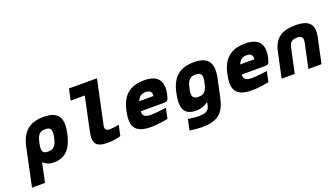

<svg xmlns="http://www.w3.org/2000/svg" viewBox="-73 -1325 3755 2145"><g transform="rotate(-20 1804.0 -252.5)"><path d="M603 -244 605 -256C643 -435 579 -509 415 -509C251 -509 158 -435 120 -256L26 190H181L228 -35H234C254 -19 284 9 353 9C480 9 564 -59 603 -244ZM274 -248 275 -252C294 -345 322 -373 386 -373C449 -373 470 -346 450 -252L449 -248C429 -154 397 -127 334 -127C270 -127 254 -155 274 -248Z M1065 -126C1020 -126 1006 -148 1016 -192L1126 -710H793L764 -576H932L849 -184C817 -35 859 9 1002 9C1051 9 1101 0 1150 -14L1177 -139C1132 -130 1103 -126 1065 -126Z M1802 -277C1833 -422 1777 -509 1613 -509C1447 -509 1349 -435 1311 -256L1309 -244C1270 -61 1335 9 1512 9C1565 9 1631 1 1711 -14L1737 -137C1695 -131 1602 -120 1556 -120C1486 -120 1457 -139 1459 -196H1728C1776 -196 1785 -199 1802 -277ZM1483 -308C1503 -360 1533 -380 1586 -380C1637 -380 1658 -351 1651 -308Z M1904 -256 1902 -244C1863 -59 1918 9 2046 9C2117 9 2158 -19 2184 -35H2191L2185 -7C2174 49 2147 77 2053 77C2016 77 1961 70 1925 65L1898 192C1958 201 1996 205 2041 205C2235 205 2310 135 2346 -35L2392 -250C2430 -429 2368 -509 2204 -509C2039 -509 1942 -435 1904 -256ZM2058 -248 2059 -252C2079 -346 2110 -373 2175 -373C2239 -373 2258 -346 2238 -252L2237 -248C2217 -154 2187 -127 2123 -127C2058 -127 2038 -154 2058 -248Z M3002 -277C3033 -422 2977 -509 2813 -509C2647 -509 2549 -435 2511 -256L2509 -244C2470 -61 2535 9 2712 9C2765 9 2831 1 2911 -14L2937 -137C2895 -131 2802 -120 2756 -120C2686 -120 2657 -139 2659 -196H2928C2976 -196 2985 -199 3002 -277ZM2683 -308C2703 -360 2733 -380 2786 -380C2837 -380 2858 -351 2851 -308Z M3126 -295 3063 0H3219L3281 -291C3293 -348 3321 -373 3380 -373C3438 -373 3455 -348 3443 -291L3381 0H3537L3600 -295C3631 -444 3575 -509 3409 -509C3241 -509 3157 -444 3126 -295Z"/></g></svg>

Font: LT Wave Mono Black
Style: Italic
Weight: 900
Designer: Daniel Lyons
Version: Version 2.5 (Glyphs App)